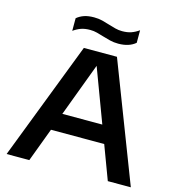

<svg xmlns="http://www.w3.org/2000/svg" viewBox="-132 -1047 1071 1160"><g transform="rotate(15 404.0 -467.0)"><path d="M15.5 0 300.5 -740H507.5L792.5 0H648.5L569.5 -211H236.5L157.5 0ZM278 -321.5H528L403 -655.5ZM494 -818.5Q466 -818.5 442 -824.5Q418 -830.5 395 -837.5Q374 -844 353.2 -849.5Q332.5 -855 310 -855Q277.5 -855 253.8 -846.8Q230 -838.5 206 -821.5V-900.5Q226.5 -917.5 252 -926Q277.5 -934.5 313 -934.5Q341 -934.5 365 -928.5Q389 -922.5 412 -915Q433 -908.5 453.8 -903Q474.5 -897.5 497 -897.5Q529.5 -897.5 553.2 -905.8Q577 -914 601 -931V-852.5Q561.5 -818.5 494 -818.5Z"/></g></svg>

Font: Encode Sans Exp SmBold
Style: Regular
Weight: 600
Width: 7
Designer: Multiple Designers
Foundry: Impallari Type
Version: Version 3.002; ttfautohint (v1.8.3) -l 8 -r 50 -G 200 -x 14 